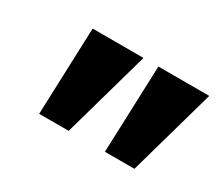

<svg xmlns="http://www.w3.org/2000/svg" viewBox="-67 -841 648 569"><g transform="rotate(30 256.5 -556.0)"><path d="M103 -407 114 -705H288L204 -407ZM328 -407 339 -705H513L429 -407Z"/></g></svg>

Font: Nunito Sans 12pt ExtraBold
Style: Italic
Weight: 800
Italic angle: -9°
Designer: Vernon Adams
Foundry: Vernon Adams
Version: Version 3.101;gftools[0.9.27]